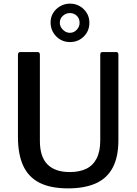

<svg xmlns="http://www.w3.org/2000/svg" viewBox="-20 -1029 753 1059"><path d="M633 -256Q633 -162 601 -103Q569 -44 507 -17Q445 10 356 10Q258 10 197 -21.5Q136 -53 107.5 -116Q79 -179 79 -273V-726Q79 -742 92 -742H187Q200 -742 200 -727V-252Q200 -164 242 -122Q284 -80 365 -80Q418 -80 455.5 -98Q493 -116 513 -155Q533 -194 533 -255V-727Q533 -742 545 -742H621Q633 -742 633 -728V-256ZM473 -904Q473 -858 442 -827.5Q411 -797 366 -797Q321 -797 290 -828.5Q259 -860 259 -906Q259 -935 273.5 -958Q288 -981 312.5 -995Q337 -1009 366 -1009Q396 -1009 420 -995Q444 -981 458.5 -957.5Q473 -934 473 -904ZM419 -903Q419 -927 403.5 -942Q388 -957 365 -957Q344 -957 327 -942Q310 -927 310 -903Q310 -882 327 -865Q344 -848 365 -848Q388 -848 403.5 -865Q419 -882 419 -903Z"/></svg>

Font: Libre Franklin Thin Medium
Style: Regular
Weight: 500
Version: Version 3.000